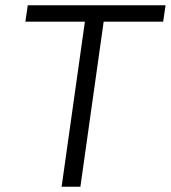

<svg xmlns="http://www.w3.org/2000/svg" viewBox="-20 -706 646 726"><path d="M213 0 301 -624H76L85 -686H606L597 -624H372L284 0Z"/></svg>

Font: Chivo ExtraLight
Style: Italic
Weight: 250
Italic angle: -8.05°
Designer: Hector Gatti
Foundry: Omnibus-Type
Version: Version 2.002